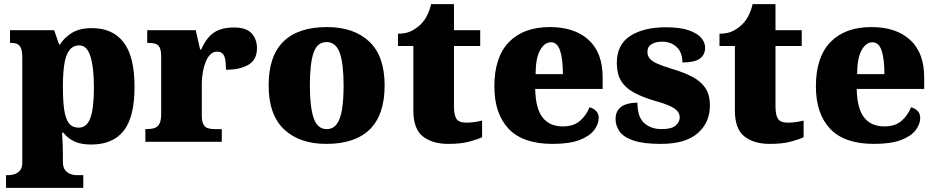

<svg xmlns="http://www.w3.org/2000/svg" viewBox="-20 -681 4495 922"><path d="M9 221V160H24Q33 160 48 156Q63 152 75 139Q87 126 87 100V-403Q87 -435 80.5 -450Q74 -465 62 -470Q50 -475 33 -475H28V-536H240L264 -467H268Q289 -501 326 -523.5Q363 -546 421 -546Q521 -546 573.5 -478Q626 -410 626 -264Q626 -119 574 -53Q522 13 418 13Q369 13 337.5 -1.5Q306 -16 284 -44H278Q279 -27 280 -9Q281 9 281.5 27.5Q282 46 282 66V96Q282 124 294 137.5Q306 151 321 155.5Q336 160 344 160H380V221ZM358 -68Q397 -68 414 -114.5Q431 -161 431 -261Q431 -356 414.5 -409.5Q398 -463 361 -463Q330 -463 312.5 -439Q295 -415 288.5 -370.5Q282 -326 282 -264Q282 -196 288.5 -152.5Q295 -109 311.5 -88.5Q328 -68 358 -68Z M678 0V-61H683Q706 -61 721.5 -66Q737 -71 745.5 -86.5Q754 -102 754 -133V-407Q754 -437 747.5 -451.5Q741 -466 727 -470.5Q713 -475 691 -475H687V-536H920L941 -443H946Q963 -482 985 -505.5Q1007 -529 1036 -539Q1065 -549 1104 -549Q1163 -549 1188.5 -520.5Q1214 -492 1214 -450Q1214 -394 1173 -370Q1132 -346 1065 -346Q1065 -374 1062 -393Q1059 -412 1050 -422.5Q1041 -433 1022 -433Q1004 -433 990.5 -420Q977 -407 968 -384.5Q959 -362 954 -334.5Q949 -307 949 -278V-128Q949 -99 956.5 -84.5Q964 -70 978 -65.5Q992 -61 1010 -61H1045V0Z M1547 10Q1418 10 1344 -60Q1270 -130 1270 -271Q1270 -412 1341 -481.5Q1412 -551 1550 -551Q1679 -551 1753 -481.5Q1827 -412 1827 -271Q1827 -130 1756 -60Q1685 10 1547 10ZM1549 -61Q1579 -61 1597 -85Q1615 -109 1622.5 -156Q1630 -203 1630 -271Q1630 -375 1611.5 -427Q1593 -479 1548 -479Q1503 -479 1485.5 -427Q1468 -375 1468 -271Q1468 -168 1486 -114.5Q1504 -61 1549 -61Z M2133 10Q2056 10 2010.5 -26Q1965 -62 1965 -150V-460H1891V-519Q1934 -519 1962 -535.5Q1990 -552 2004 -568Q2018 -582 2030.5 -606Q2043 -630 2050 -661H2160V-536H2286V-460H2160V-170Q2160 -130 2171.5 -111Q2183 -92 2219 -92Q2239 -92 2259 -95Q2279 -98 2295 -102V-22Q2277 -13 2236 -1.5Q2195 10 2133 10Z M2633 10Q2491 10 2422.5 -62.5Q2354 -135 2354 -266Q2354 -407 2424 -479Q2494 -551 2621 -551Q2739 -551 2806.5 -489.5Q2874 -428 2874 -309V-254H2550Q2552 -160 2585.5 -117Q2619 -74 2683 -74Q2734 -74 2764.5 -100Q2795 -126 2811 -166Q2830 -161 2842.5 -148Q2855 -135 2855 -115Q2855 -85 2833 -56Q2811 -27 2762.5 -8.5Q2714 10 2633 10ZM2683 -325Q2683 -399 2669.5 -438.5Q2656 -478 2626 -478Q2594 -478 2573 -439Q2552 -400 2552 -325Z M3154 10Q3070 10 3022.5 -6Q2975 -22 2955.5 -49.5Q2936 -77 2936 -109Q2936 -138 2950 -155.5Q2964 -173 2988 -180.5Q3012 -188 3041 -188Q3041 -119 3073.5 -90Q3106 -61 3157 -61Q3205 -61 3224.5 -78Q3244 -95 3244 -117Q3244 -136 3231 -149.5Q3218 -163 3191.5 -174.5Q3165 -186 3124 -197Q3063 -215 3022.5 -237.5Q2982 -260 2962 -293.5Q2942 -327 2942 -378Q2942 -467 3006.5 -508.5Q3071 -550 3177 -550Q3246 -550 3287.5 -535.5Q3329 -521 3347.5 -499Q3366 -477 3366 -453Q3366 -417 3340 -399Q3314 -381 3257 -381Q3257 -430 3229 -455.5Q3201 -481 3160 -481Q3129 -481 3109 -469Q3089 -457 3089 -432Q3089 -414 3099.5 -400.5Q3110 -387 3136 -375.5Q3162 -364 3208 -350Q3262 -334 3303 -313Q3344 -292 3366.5 -259.5Q3389 -227 3389 -174Q3389 -92 3330 -41Q3271 10 3154 10Z M3677 10Q3600 10 3554.5 -26Q3509 -62 3509 -150V-460H3435V-519Q3478 -519 3506 -535.5Q3534 -552 3548 -568Q3562 -582 3574.5 -606Q3587 -630 3594 -661H3704V-536H3830V-460H3704V-170Q3704 -130 3715.5 -111Q3727 -92 3763 -92Q3783 -92 3803 -95Q3823 -98 3839 -102V-22Q3821 -13 3780 -1.5Q3739 10 3677 10Z M4177 10Q4035 10 3966.5 -62.5Q3898 -135 3898 -266Q3898 -407 3968 -479Q4038 -551 4165 -551Q4283 -551 4350.5 -489.5Q4418 -428 4418 -309V-254H4094Q4096 -160 4129.5 -117Q4163 -74 4227 -74Q4278 -74 4308.5 -100Q4339 -126 4355 -166Q4374 -161 4386.5 -148Q4399 -135 4399 -115Q4399 -85 4377 -56Q4355 -27 4306.5 -8.5Q4258 10 4177 10ZM4227 -325Q4227 -399 4213.5 -438.5Q4200 -478 4170 -478Q4138 -478 4117 -439Q4096 -400 4096 -325Z"/></svg>

Font: Noto Serif Armenian Black
Style: Regular
Weight: 900
Version: Version 2.007